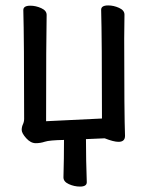

<svg xmlns="http://www.w3.org/2000/svg" viewBox="-20 -509 540 708"><path d="M275 179Q254 179 234 170Q214 161 214 145Q216 73 216 7Q162 8 145.5 13.5Q129 19 112 19Q93 19 76.5 0.5Q60 -18 60 -30Q60 -41 64.5 -50.5Q69 -60 69 -71Q69 -366 66 -472Q66 -488 92 -488Q112 -488 132 -479Q152 -470 152 -454Q150 -366 150 -62L356 -72Q356 -367 353 -473Q353 -489 379 -489Q399 -489 419 -480Q439 -471 439 -455L438 -367Q438 -87 441 -8Q441 14 417 14Q399 14 366 1L297 4Q297 80 300 163Q300 179 275 179Z"/></svg>

Font: LXGW WenKai Mono Medium
Style: Regular
Weight: 500
Monospace: yes
Designer: LXGW / Fontworks Inc.
Foundry: LXGW / Fontworks Inc.
Version: Version 1.520; June 14, 2025